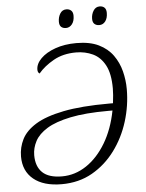

<svg xmlns="http://www.w3.org/2000/svg" viewBox="-60 -955 769 1013"><g transform="rotate(-5 324.0 -448.5)"><path d="M226 10Q130 10 77 -33.5Q24 -77 24 -154Q24 -202 45.5 -245Q67 -288 120.5 -321Q174 -354 269 -373Q364 -392 511 -392H532Q538 -439 538 -470Q538 -548 514 -593Q490 -638 449.5 -657Q409 -676 361 -676Q292 -676 241.5 -647.5Q191 -619 160 -582Q150 -588 150 -603Q150 -634 178 -662Q206 -690 255 -707.5Q304 -725 367 -725Q438 -725 485 -702Q532 -679 559.5 -640.5Q587 -602 599 -555Q611 -508 611 -460Q611 -373 585 -289.5Q559 -206 509 -138.5Q459 -71 388 -30.5Q317 10 226 10ZM231 -31Q300 -31 360 -71Q420 -111 463.5 -183.5Q507 -256 526 -354H503Q382 -354 302.5 -337.5Q223 -321 177.5 -293Q132 -265 113 -229Q94 -193 94 -155Q94 -95 127.5 -63Q161 -31 231 -31ZM496 -809Q481 -809 471 -817.5Q461 -826 461 -845Q461 -869 473 -888Q485 -907 506 -907Q522 -907 531.5 -898Q541 -889 541 -870Q541 -842 528.5 -825.5Q516 -809 496 -809ZM320 -809Q304 -809 294.5 -817.5Q285 -826 285 -845Q285 -869 296.5 -888Q308 -907 330 -907Q345 -907 355 -898Q365 -889 365 -870Q365 -842 352 -825.5Q339 -809 320 -809Z"/></g></svg>

Font: Noto Serif Light
Style: Italic
Weight: 300
Italic angle: -12°
Designer: Monotype Design Team
Foundry: Monotype Imaging Inc.
Version: Version 2.013